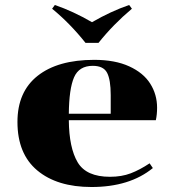

<svg xmlns="http://www.w3.org/2000/svg" viewBox="-20 -738 698 770"><path d="M189 -703 200 -718Q273 -693 349 -649Q425 -693 498 -718L509 -703Q434 -640 375 -566H323Q261 -644 189 -703ZM421 -29Q468 -29 504.5 -43Q541 -57 580 -83L593 -64Q500 12 347 12Q209 12 129.5 -54.5Q50 -121 50 -249Q50 -370 131 -434Q212 -498 358 -498Q441 -498 498 -472Q555 -446 582.5 -402.5Q610 -359 610 -306Q610 -279 605 -256H256Q257 -145 291.5 -87Q326 -29 421 -29ZM256 -282H424V-357Q424 -418 409.5 -446Q395 -474 352 -474Q297 -474 277 -428Q257 -382 256 -282Z"/></svg>

Font: Chonburi
Style: Regular
Weight: 400
Designer: Thanarat Vachiruckul and Stawix Ruecha
Foundry: Cadson Demak & Katatrad
Version: Version 1.000